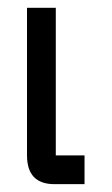

<svg xmlns="http://www.w3.org/2000/svg" viewBox="-20 -469 284 489"><path d="M195.3 0H118.7Q48.8 0 48.8 -73.2V-449.2H122.1V-73.2H195.3Z"/></svg>

Font: Catrinity
Style: Regular
Weight: 400
Designer: Alexander Lange
Foundry: High-Logic / Made with FontCreator
Version: Version 2.090;May 20, 2024;FontCreator 15.0.0.2974 64-bit